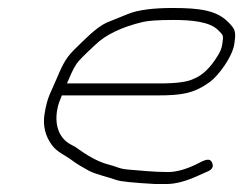

<svg xmlns="http://www.w3.org/2000/svg" viewBox="-20 -485 609 481"><path d="M147.7 -276C155.7 -294 162 -310.8 172.2 -325.8C177.1 -333 192.4 -348.4 217.9 -372C244.7 -398.4 286.2 -417.8 338.1 -430C352.2 -433.3 377.7 -435 414.5 -435C460.5 -435 505.7 -430.6 526.5 -409.5C539.2 -396.5 540.6 -397.7 536.8 -374C535.3 -364 531.4 -354.3 525.2 -345C507.2 -315.5 487.5 -296.5 466.2 -288C450.9 -280 423.7 -276 379.7 -276ZM135 -246H375C434.7 -246 466.1 -250.8 505.8 -279.7C526.8 -295 561.7 -341.8 566.8 -373.7C572.1 -407.2 569.2 -412.1 550.8 -430.5C522.7 -458.5 482.1 -465 413.2 -465C362.9 -465 325.5 -460 301 -450.1C282.7 -442.7 264.6 -435.4 246.8 -428.2C219.6 -415.3 191.5 -385.2 171.5 -366C148.2 -343.7 139.3 -329.4 123.5 -291.5C107.1 -252.3 98.6 -243.6 91.5 -199C87 -170.4 93.2 -144.5 110.1 -121.5C123.5 -103.2 143.6 -96.2 160.2 -83.5C173.4 -73.4 186.5 -66.4 203 -57.1C218.8 -48.6 254.2 -40.4 272.5 -33.8C282.1 -30.3 314.1 -27.1 368.6 -24H397.4C420.1 -24 447.2 -31.3 478.9 -46L501.5 -56C511.8 -60.8 515.2 -67.6 511.7 -76.5C505.9 -91.4 492.8 -84.5 469 -72C443.1 -60 420.4 -54 400.9 -54C365.3 -54 331 -57.9 303.5 -60C277.4 -62 277.9 -66.1 248.2 -73.9C230.6 -78.5 206.4 -90.3 179.3 -109.5C172.8 -114.5 166.1 -118.7 159.3 -122C129.9 -136.4 116.6 -168.2 122.9 -207.5C125.9 -226.7 130.5 -233.5 135 -246Z"/></svg>

Font: MewTooHand
Style: WideIta
Weight: 400
Designer: Mew Too, Robert Jablonski
Version: Version 0.77